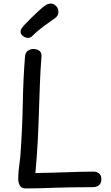

<svg xmlns="http://www.w3.org/2000/svg" viewBox="-20 -1049 620 1074"><path d="M120 -734Q122 -755 136 -765Q150 -775 167 -775Q187 -775 200.5 -764.5Q214 -754 212 -732Q206 -656 203 -576.5Q200 -497 197.5 -415Q195 -333 190.5 -249.5Q186 -166 178 -81Q226 -82 269 -83Q312 -84 351.5 -85.5Q391 -87 428.5 -88Q466 -89 504 -89Q522 -89 534.5 -78.5Q547 -68 547 -47Q547 -25 534.5 -13.5Q522 -2 497 -2Q426 -2 372.5 -1Q319 0 277 1.5Q235 3 198.5 4Q162 5 123 5Q101 5 91.5 -10.5Q82 -26 82 -48Q82 -71 84.5 -96.5Q87 -122 90.5 -146.5Q94 -171 95 -192Q105 -333 107.5 -471.5Q110 -610 120 -734ZM137 -837Q123 -837 109 -847Q95 -857 95 -871Q95 -881 101 -890Q107 -899 114 -907Q132 -926 153.5 -947.5Q175 -969 196 -988Q217 -1007 231 -1017Q240 -1024 248.5 -1026.5Q257 -1029 264 -1029Q276 -1029 286 -1022Q296 -1015 301.5 -1005Q307 -995 307 -983Q307 -960 286 -946Q265 -932 227.5 -904.5Q190 -877 161 -848Q150 -837 137 -837Z"/></svg>

Font: Playpen Sans Deva
Style: Regular
Weight: 400
Designer: Pooja Saxena, Gunjan Panchal, Laura Meseguer, Veronika Burian, José Scaglione
Foundry: TypeTogether
Version: Version 2.000